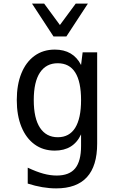

<svg xmlns="http://www.w3.org/2000/svg" viewBox="-20 -837 642 1072"><path d="M158.7 -816.9H226.6L314.5 -697.3L402.8 -816.9H470.7L350.6 -633.3H278.8ZM293.5 214.8Q218.3 214.8 134.8 188V99.1Q183.6 122.1 222.2 132.6Q260.7 143.1 296.4 143.1Q367.2 143.1 399.9 102.8Q432.6 62.5 432.6 -22V-86.9Q390.6 3.9 285.6 3.9Q220.7 3.9 173.1 -30.8Q125.5 -65.4 99.6 -128.9Q73.7 -192.4 73.7 -278.3Q73.7 -364.3 99.4 -427.5Q125 -490.7 172.9 -525.4Q220.7 -560.1 286.1 -560.1Q388.7 -560.1 432.6 -474.1L441.4 -544.9H522.5V-35.2Q522.5 214.8 293.5 214.8ZM302.7 -70.8Q367.2 -70.8 399.9 -123.5Q432.6 -176.3 432.6 -277.8Q432.6 -483.9 302.2 -483.9Q237.8 -483.9 203.1 -431.9Q168.5 -379.9 168.5 -278.3Q168.5 -176.3 203.4 -123.5Q238.3 -70.8 302.7 -70.8Z"/></svg>

Font: Vazir Code Hack
Style: Code-Hack
Weight: 400
Foundry: DejaVu fonts team - Redesigned by Saber Rastikerdar
Version: Version 1.1.2